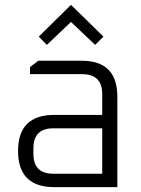

<svg xmlns="http://www.w3.org/2000/svg" viewBox="-20 -767 580 787"><path d="M202 0Q54 0 54 -148Q54 -296 202 -296H399V-381Q399 -463 317 -463H103V-492L137 -518H315Q461 -518 461 -371V0ZM117 -136Q117 -55 198 -55H399V-241H198Q117 -241 117 -159ZM139 -617 271 -747 404 -617 370 -583 271 -677 172 -583Z"/></svg>

Font: Oxanium Light
Style: Regular
Weight: 300
Designer: Severin Meyer
Version: Version 1.000